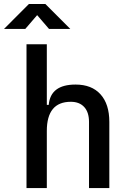

<svg xmlns="http://www.w3.org/2000/svg" viewBox="-53 -958 659 978"><path d="M400.4 0V-336.9Q400.4 -386.2 376 -412.8Q351.6 -439.5 307.6 -439.5Q185.5 -439.5 185.5 -291V0H82V-732.4H185.5V-423.8H195.3Q204.1 -527.3 332 -527.3Q414.1 -527.3 459 -477.5Q503.9 -427.7 503.9 -336.9V0ZM-32.7 -810.5 94.2 -937.5H178.2L305.2 -810.5H196.8L136.2 -880.9L75.7 -810.5Z"/></svg>

Font: Cascadia Code NF
Style: Regular
Weight: 400
Monospace: yes
Designer: Aaron Bell
Foundry: Saja Typeworks
Version: Version 2404.023; ttfautohint (v1.8.4)